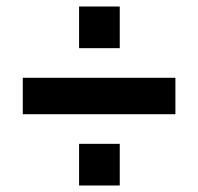

<svg xmlns="http://www.w3.org/2000/svg" viewBox="-20 -645 609 590"><path d="M50 -294H519V-406H50ZM223 -75H348V-203H223ZM223 -497H348V-625H223Z"/></svg>

Font: Finlandica SemiBold
Style: Regular
Weight: 600
Designer: Niklas Ekholm, Juho Hiilivirta, Jaakko Suomalainen
Foundry: Helsinki Type Studio
Version: Version 2.000;Glyphs 3.2 (3202)